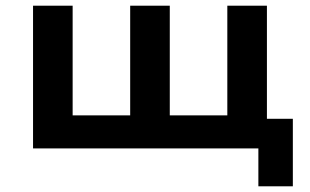

<svg xmlns="http://www.w3.org/2000/svg" viewBox="-20 -521 1087 674"><path d="M887 133V0H96V-501H235V-116H437V-501H576V-116H778V-501H917V-104H1008V133Z"/></svg>

Font: Nunito Sans 7pt SemiExpanded
Style: Bold
Weight: 700
Width: 6
Designer: Vernon Adams
Foundry: Vernon Adams
Version: Version 3.101;gftools[0.9.27]